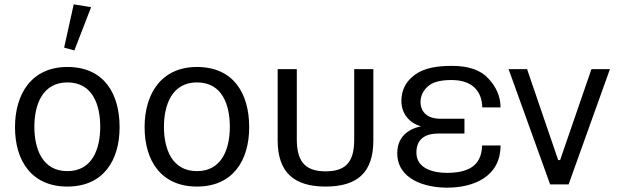

<svg xmlns="http://www.w3.org/2000/svg" viewBox="-20 -848 2844 883"><path d="M290 10C455 10 530 -110 530 -263C530 -418 458 -540 290 -540C125 -540 49 -416 49 -263C49 -109 125 10 290 10ZM290 -61C173 -61 138 -166 138 -265C138 -364 174 -469 290 -469C407 -469 441 -364 441 -265C441 -166 406 -61 290 -61ZM322 -616 399 -815 319 -828 275 -629Z M886 10C1051 10 1126 -110 1126 -263C1126 -418 1054 -540 886 -540C721 -540 645 -416 645 -263C645 -109 721 10 886 10ZM886 -61C769 -61 734 -166 734 -265C734 -364 770 -469 886 -469C1003 -469 1037 -364 1037 -265C1037 -166 1002 -61 886 -61Z M1477 10C1623 10 1697 -54 1697 -202V-530H1609V-208C1609 -112 1579 -60 1477 -60C1377 -60 1345 -113 1345 -208V-530H1257V-202C1257 -55 1333 10 1477 10Z M2036 15C2161 15 2282 -37 2282 -179H2197C2195 -78 2123 -53 2034 -53C1975 -53 1895 -72 1895 -146C1895 -211 1938 -234 1998 -234H2116V-302H2002C1954 -302 1914 -327 1914 -379C1914 -406 1925 -430 1947 -450C1968 -470 2005 -480 2056 -480C2148 -480 2196 -433 2198 -354H2282C2282 -404 2262 -449 2225 -488C2190 -526 2134 -545 2060 -545C2000 -545 1932 -539 1884 -501C1845 -471 1826 -432 1826 -384C1826 -326 1861 -283 1916 -267C1845 -252 1807 -208 1807 -144C1807 -22 1936 15 2036 15Z M2700 -530 2556 -112H2547L2404 -530H2319L2510 0H2595L2785 -530Z"/></svg>

Font: Cheyenne Sans
Style: Regular
Weight: 400
Designer: The Public Sans project authors (U.S. Web Design System), Libre Franklin designed by Pablo Impallari and Rodrigo Fuenzal
Foundry: The Cheyenne Sans Project Authors
Version: Version 2.007